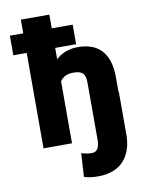

<svg xmlns="http://www.w3.org/2000/svg" viewBox="-102 -819 819 1102"><g transform="rotate(-10 307.5 -268.5)"><path d="M20 -556H98V0H264V-361C279 -383 301 -398 341 -398C395 -398 412 -379 412 -326V4C412 50 399 75 367 75C350 75 335 73 321 69L306 65L298 202L308 205C333 211 352 213 381 213C511 213 580 132 580 4V-244H578V-330C578 -455 525 -538 392 -538C337 -538 296 -519 264 -490V-556H386V-670H264V-750H98V-670H20Z"/></g></svg>

Font: Asimov Pro
Style: Ult
Weight: 900
Designer: Google
Version: Version 2.000980; 2014